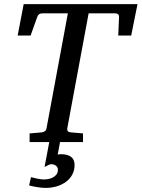

<svg xmlns="http://www.w3.org/2000/svg" viewBox="-20 -691 689 934"><path d="M342.8 111.8Q342.8 137.7 331.5 158.4Q320.3 179.2 300.8 193.6Q281.2 208 255.6 215.6Q230 223.1 201.7 223.1Q190.4 223.1 178.5 221.7Q166.5 220.2 155.8 218.5Q145 216.8 136 214.6Q127 212.4 121.6 210.9L130.9 170.9Q142.1 173.8 160.6 178Q179.2 182.1 195.8 182.1Q202.6 182.1 213.9 180.2Q225.1 178.2 235.6 173.1Q246.1 168 253.9 158.7Q261.7 149.4 261.7 134.8Q261.7 127.4 258.5 122.3Q255.4 117.2 250.7 114Q246.1 110.8 240.2 109.4Q234.4 107.9 228.5 107.9Q224.1 107.9 218.3 110.6Q212.4 113.3 196.8 121.1L219.7 0H124V-42L182.1 -46.9Q190.9 -47.9 197.8 -52.5Q204.6 -57.1 206.1 -65.9L310.1 -626H185.1Q166 -626 160.2 -606L128.9 -518.1H65.9L95.2 -670.9H648.9L618.2 -518.1H555.2L559.1 -606Q560.5 -626 540 -626H411.1L307.1 -65.9Q305.7 -58.6 309.6 -53.2Q313.5 -47.9 327.1 -46.9L383.8 -42V0H272L260.7 61Q264.6 60.1 268.3 59.6Q272 59.1 275.9 59.1Q342.8 59.1 342.8 111.8Z"/></svg>

Font: Charis SIL APac
Style: Italic
Weight: 400
Italic angle: -11°
Foundry: SIL International
Version: Version 5.000